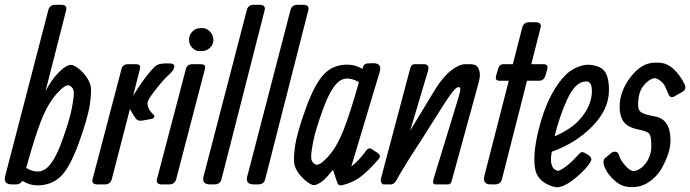

<svg xmlns="http://www.w3.org/2000/svg" viewBox="-24 -779 2915 811"><path d="M86.4 -69.8Q134.3 -41 169.2 -65.9Q204.1 -90.8 237.1 -180.9Q270 -271 279.5 -322Q289.1 -373 287.6 -391.1Q286.1 -409.2 269.8 -417.5Q253.4 -425.8 215.3 -382.8Q177.2 -339.8 149.7 -269Q122.1 -198.2 89.4 -79.1ZM134.3 3.9Q101.1 3.9 70.3 -15.1Q62 0 43.5 0H26.4Q-8.8 0 -2.9 -32.2L180.2 -736.8Q186 -758.8 210.4 -758.8H233.4Q261.2 -758.8 255.4 -735.8L168.5 -395L183.1 -419.9Q204.1 -455.1 231.2 -480Q258.3 -504.9 275.4 -504.9H277.3Q285.2 -504.9 302.2 -493.4Q319.3 -481.9 335.7 -461.4Q352.1 -440.9 358.2 -418.5Q364.3 -396 355.2 -336.4Q346.2 -276.9 308.1 -172.9Q270 -68.8 231.2 -32.5Q192.4 3.9 134.3 3.9Z M538.1 -374Q569.8 -425.8 596.9 -460Q624 -494.1 636.5 -502.7Q648.9 -511.2 680.2 -511.2H689.9Q719.2 -511.2 710 -488.8Q705.1 -477.1 685.5 -459.5Q666 -441.9 632.6 -399.4Q599.1 -356.9 599.1 -344.2Q599.1 -317.9 624 -294.9Q629.9 -290 627.4 -284.4Q625 -278.8 617.2 -276.9L579.1 -270Q563 -267.1 554.4 -273.4Q545.9 -279.8 524.9 -318.8L448.2 -22Q441.9 0 418 0H389.2Q360.8 0 367.2 -22.9L489.3 -487.8Q494.1 -507.8 517.1 -507.8H547.9Q561 -507.8 565.4 -503.4Q569.8 -499 566.9 -486.8Z M823.2 -660.2H832.5Q849.1 -660.2 863.3 -645Q877.4 -629.9 877.4 -610.4Q877.4 -590.8 862.8 -576.9Q848.1 -563 826.2 -563H818.4Q801.3 -563 787.8 -577.4Q774.4 -591.8 774.4 -611.3Q774.4 -630.9 788.3 -645.5Q802.2 -660.2 823.2 -660.2ZM841.3 -486.8 720.2 -22Q714.4 0 690.4 0H661.1Q633.3 0 639.2 -22.9L761.2 -487.8Q766.1 -507.8 789.1 -507.8H822.3Q835.4 -507.8 839.8 -503.4Q844.2 -499 841.3 -486.8Z M1093.8 -735.8 911.6 -22Q905.8 0 881.3 0H864.7Q827.6 0 835.4 -32.2L1018.6 -736.8Q1024.4 -758.8 1048.3 -758.8H1071.3Q1099.6 -758.8 1093.8 -735.8Z M1278.3 -735.8 1096.2 -22Q1090.3 0 1065.9 0H1049.3Q1012.2 0 1020 -32.2L1203.1 -736.8Q1209 -758.8 1232.9 -758.8H1255.9Q1284.2 -758.8 1278.3 -735.8Z M1507.3 -487.8Q1511.2 -511.2 1530.3 -511.2L1553.2 -512.2Q1589.8 -511.2 1580.1 -476.1L1460 -76.2Q1491.2 -99.1 1522 -142.1Q1533.2 -158.2 1546.9 -148.9L1571.3 -132.8Q1586.9 -122.1 1576.2 -107.9Q1535.2 -60.1 1500.7 -33.4Q1466.3 -6.8 1418.9 3.9Q1405.3 5.9 1400.9 -6.8L1382.3 -62Q1354 -24.9 1334 -11Q1314 2.9 1303.2 2.9H1301.3Q1293 2.9 1276.6 -8.5Q1260.3 -20 1244.1 -38.6Q1228 -57.1 1220.9 -79.1Q1213.9 -101.1 1221.9 -158.9Q1230 -216.8 1267.6 -320.8Q1305.2 -424.8 1344.7 -465.8Q1384.3 -506.8 1443.8 -505.9Q1477.1 -505.9 1507.3 -487.8ZM1492.2 -432.1Q1439 -461.9 1405.5 -433.3Q1372.1 -404.8 1340.1 -316.9Q1308.1 -229 1298.6 -179Q1289.1 -128.9 1290.5 -110.8Q1292 -92.8 1308.1 -84.5Q1324.2 -76.2 1361.6 -117.2Q1398.9 -158.2 1427 -229.5Q1455.1 -300.8 1492.2 -432.1Z M1708.5 -227.1 1812.5 -398.9Q1845.7 -453.1 1880.6 -480.5Q1915.5 -507.8 1940.4 -507.8H1961.4Q1977.5 -507.8 1986.6 -502.4Q1995.6 -497.1 2001.2 -478Q2006.8 -459 1995.6 -421.9L1883.8 -14.2Q1880.9 0 1867.7 0H1815.4Q1800.8 0 1807.6 -23.9L1912.6 -367.2Q1920.4 -394 1920.4 -402.6Q1920.4 -411.1 1913.6 -411.1Q1906.7 -411.1 1897.2 -402.1Q1887.7 -393.1 1871.6 -369.1Q1852.5 -341.8 1825.7 -298.3Q1798.8 -254.9 1757.8 -190.9Q1680.7 -73.2 1648.4 -14.2Q1640.6 0 1624.5 0H1596.7Q1590.8 0 1586.7 -8.1Q1582.5 -16.1 1585.4 -25.9L1706.5 -481.9Q1711.4 -507.8 1726.6 -507.8H1767.6Q1791.5 -507.8 1783.7 -479Z M2259.3 -662.1 2220.2 -507.8H2272Q2293.9 -507.8 2287.1 -485.8L2280.3 -460Q2272.9 -438 2253.9 -438H2202.1L2096.2 -22Q2090.3 0 2065.9 0H2047.4Q2031.2 0 2024.7 -9Q2018.1 -18.1 2021 -32.2L2125 -438H2085Q2064.9 -438 2072.3 -461.9L2080.1 -488.8Q2085.9 -507.8 2102.1 -507.8H2142.1L2182.1 -663.1Q2188 -685.1 2211.9 -685.1H2237.3Q2265.1 -685.1 2259.3 -662.1Z M2306.6 -138.2Q2293 -64.9 2334 -57.1Q2370.6 -70.8 2424.8 -131.8Q2434.1 -140.1 2444.8 -133.8L2463.9 -122.1Q2477.1 -111.8 2472.7 -100.1Q2453.6 -64 2402.3 -23.4Q2351.1 17.1 2319.8 11.2Q2249 -6.8 2236.8 -63Q2222.7 -138.2 2261.7 -269.5Q2300.8 -400.9 2370.6 -467.8Q2395 -490.2 2431.4 -501.2Q2467.8 -512.2 2508.3 -495.1Q2548.8 -478 2548.3 -397.5Q2547.9 -316.9 2477.8 -245.4Q2407.7 -173.8 2306.6 -138.2ZM2318.8 -203.1Q2365.7 -223.1 2399.2 -250Q2432.6 -276.9 2454.3 -315.4Q2476.1 -354 2476.1 -394.5Q2476.1 -435.1 2452.6 -435.1Q2406.7 -435.1 2372.3 -360.1Q2337.9 -285.2 2318.8 -203.1Z M2742.2 -514.2H2757.3Q2791.5 -514.2 2820.3 -488Q2849.1 -461.9 2867.2 -423.8Q2877.4 -402.8 2860.4 -392.1L2830.1 -375Q2809.1 -359.9 2800.3 -379.9Q2799.3 -381.8 2792.2 -398.4Q2785.2 -415 2780.8 -422.1Q2776.4 -429.2 2765.4 -438Q2754.4 -446.8 2740.2 -449.2Q2715.3 -443.8 2693.4 -416Q2671.4 -388.2 2671.4 -336.9Q2671.4 -314.9 2681.9 -306.4Q2692.4 -297.9 2719.2 -292L2747.1 -286.1Q2808.1 -272.9 2808.1 -185.1Q2808.1 -132.8 2769 -64.9Q2750.5 -33.2 2718.3 -11Q2686 11.2 2648.4 11.2H2641.1Q2603 11.2 2573.2 -15.4Q2543.5 -42 2531.2 -69.6Q2519 -97.2 2531.2 -110.8L2553.2 -128.9Q2563.5 -139.2 2575.4 -138.2Q2587.4 -137.2 2591.8 -120.6Q2596.2 -104 2616.2 -80.6Q2636.2 -57.1 2653.3 -56.2Q2683.1 -61 2705.1 -91.6Q2727.1 -122.1 2727.1 -161.6Q2727.1 -201.2 2719.7 -212.2Q2712.4 -223.1 2686 -229L2664.1 -233.9Q2625.5 -243.2 2609.4 -266.1Q2593.3 -289.1 2593.3 -328.1Q2593.3 -393.1 2639.6 -453.6Q2686 -514.2 2742.2 -514.2Z"/></svg>

Font: Allan
Style: Regular
Weight: 400
Designer: Anton Koovit
Foundry: Anton Koovit
Version: Version 1.002